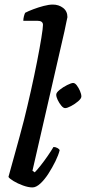

<svg xmlns="http://www.w3.org/2000/svg" viewBox="-20 -820 376 840"><path d="M122 0Q104 0 80.5 -8.5Q57 -17 39 -28Q21 -39 17 -46Q20 -57 27.5 -84Q35 -111 45 -147Q55 -183 65.5 -221.5Q76 -260 85 -295Q100 -355 115 -422Q130 -489 142 -550Q154 -611 161 -654.5Q168 -698 168 -711Q168 -729 144 -729H82Q82 -738 84.5 -748Q87 -758 90 -764Q103 -771 125.5 -779.5Q148 -788 171 -794Q194 -800 211 -800Q237 -800 256 -785.5Q275 -771 275 -745Q275 -743 270.5 -724Q266 -705 262 -683L122 -73L132 -66Q142 -76 157.5 -95.5Q173 -115 188.5 -137.5Q204 -160 214 -177Q223 -177 231 -172.5Q239 -168 241 -163Q236 -142 222.5 -114.5Q209 -87 192 -60.5Q175 -34 156.5 -17Q138 0 122 0ZM265 -347Q257 -347 248 -358Q239 -369 232.5 -382.5Q226 -396 226 -406Q226 -415 241 -427Q256 -439 274 -448Q292 -457 300 -457Q308 -457 316 -446.5Q324 -436 330 -422Q336 -408 336 -398Q336 -389 322 -377Q308 -365 291 -356Q274 -347 265 -347Z"/></svg>

Font: Texturina 72pt 72pt SemiBold
Style: Italic
Weight: 600
Italic angle: -11°
Designer: Guillermo Torres Carreño
Foundry: Omnibus-Type
Version: Version 1.002; ttfautohint (v1.8.3)